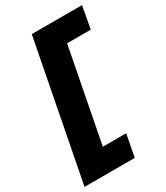

<svg xmlns="http://www.w3.org/2000/svg" viewBox="-208 -849 889 1026"><g transform="rotate(-30 237.0 -336.0)"><path d="M164 -760H474L449 -623H303L192 -49H336L310 88H0Z"/></g></svg>

Font: Kufam ExtraBold
Style: Italic
Weight: 800
Italic angle: -11°
Designer: Artur Schmal
Foundry: Original Type
Version: Version 1.301; ttfautohint (v1.8.3)